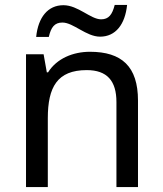

<svg xmlns="http://www.w3.org/2000/svg" viewBox="-20 -755 658 775"><path d="M126 -606H177C186 -645 200 -664 232 -664C276 -664 328 -607 384 -607C447 -607 485 -657 493 -735H443C433 -696 419 -677 388 -677C346 -677 295 -734 236 -734C173 -734 134 -685 126 -606ZM343 -546C275 -546 209 -519 174 -463H169L156 -536H85V0H173V-278C173 -403 211 -472 330 -472C412 -472 450 -429 450 -343V0H537V-349C537 -487 471 -546 343 -546Z"/></svg>

Font: Noto Sans Caucasian Albanian
Style: Regular
Weight: 400
Designer: Monotype Design Team
Foundry: Monotype Imaging Inc.
Version: Version 2.005